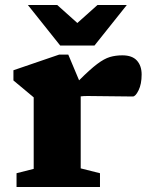

<svg xmlns="http://www.w3.org/2000/svg" viewBox="-20 -752 610 772"><path d="M472 -529.5Q511.5 -529.5 530.5 -508.5Q549.5 -487.5 549.5 -452.5Q549.5 -414 537.2 -389Q525 -364 514 -364Q466 -364 422.8 -365Q379.5 -366 332.5 -366Q314.5 -366 304.5 -364.5V-75L382 -55.5V0H46.5V-55.5L115.5 -73V-360.5Q106 -369 83.8 -387Q61.5 -405 34 -428.5V-469.5L218 -532.5H254.5L298 -429Q342 -473 370.5 -494.5Q399 -516 422 -522.8Q445 -529.5 472 -529.5ZM490 -732 360 -569H222L92 -732H210L291 -659.5L372 -732Z"/></svg>

Font: Newsreader Caption
Style: Bold
Weight: 700
Designer: Hugues Gentile
Foundry: Production Type
Version: Version 1.001